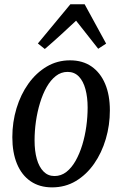

<svg xmlns="http://www.w3.org/2000/svg" viewBox="-20 -840 554 872"><path d="M298 -566Q355.5 -566 395.8 -538Q436 -510 457.5 -459.2Q479 -408.5 479 -338.5Q479 -271.5 460.5 -208.8Q442 -146 407.5 -96.5Q373 -47 324.8 -18Q276.5 11 216.5 11Q159.5 11 119 -16.8Q78.5 -44.5 57.2 -95.8Q36 -147 36 -217Q36 -285.5 55 -348.2Q74 -411 109 -460Q144 -509 192 -537.5Q240 -566 298 -566ZM287 -513.5Q257.5 -513.5 233.8 -495Q210 -476.5 192 -444.8Q174 -413 161.8 -372.8Q149.5 -332.5 143.2 -288.8Q137 -245 137 -202.5Q137 -154 147.2 -117.8Q157.5 -81.5 177.8 -61Q198 -40.5 227.5 -40.5Q257.5 -40.5 281.5 -59.2Q305.5 -78 323.5 -110Q341.5 -142 353.8 -182.2Q366 -222.5 372 -266Q378 -309.5 378 -351.5Q378 -398.5 368 -435.2Q358 -472 337.8 -492.8Q317.5 -513.5 287 -513.5ZM183.5 -617.5 152 -642.5 299.5 -820.5H364.5L462 -642L426 -618.5Q401.5 -650 376.2 -681.8Q351 -713.5 325.5 -746Q291 -713.5 256.2 -681.8Q221.5 -650 183.5 -617.5Z"/></svg>

Font: Merriweather 24pt SemiCondensed
Style: Italic
Weight: 400
Width: 4
Italic angle: -7.8°
Designer: Eben Sorkin
Foundry: Eben Sorkin
Version: Version 2.101